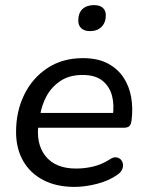

<svg xmlns="http://www.w3.org/2000/svg" viewBox="-20 -724 574 753"><path d="M272 9Q202 9 150.5 -17.5Q99 -44 71 -92.5Q43 -141 43 -207Q43 -287 75 -352.5Q107 -418 166 -457Q225 -496 305 -496Q363 -496 402 -475.5Q441 -455 464 -420.5Q487 -386 494.5 -342.5Q502 -299 496 -253Q494 -235 487 -229Q480 -223 465 -223H114L122 -281H440L422 -267Q429 -313 419 -349.5Q409 -386 381 -408Q353 -430 304 -430Q252 -430 217 -406.5Q182 -383 162.5 -347Q143 -311 137 -270L132 -245Q119 -162 158 -112.5Q197 -63 278 -63Q313 -63 346 -71Q379 -79 409 -98Q423 -108 434.5 -107Q446 -106 453 -99Q460 -92 462 -81.5Q464 -71 459 -59.5Q454 -48 441 -39Q407 -15 360.5 -3Q314 9 272 9ZM333 -602Q311 -602 299 -613Q287 -624 287 -643Q287 -673 303.5 -688.5Q320 -704 349 -704Q371 -704 383 -693.5Q395 -683 395 -664Q395 -636 378.5 -619Q362 -602 333 -602Z"/></svg>

Font: Nunito Medium
Style: Italic
Weight: 500
Designer: Vernon Adams
Foundry: Vernon Adams
Version: Version 3.601